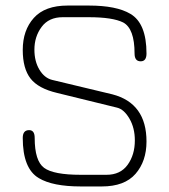

<svg xmlns="http://www.w3.org/2000/svg" viewBox="-20 -664 610 692"><path d="M300 -602H206Q156 -602 130 -567Q104 -532 104 -485Q104 -443 122 -413Q140 -383 168 -376L385 -324Q508 -292 508 -154Q508 -83 468.5 -37.5Q429 8 347 8H271Q170 8 120 -22Q62 -56 62 -167Q62 -195 85 -195Q105 -195 105 -167Q105 -84 139 -59Q173 -34 271 -34H364Q414 -34 440 -70Q466 -106 466 -158Q466 -203 446.5 -236.5Q427 -270 402 -276L186 -329Q118 -345 90 -381Q62 -417 62 -484Q62 -555 102 -599.5Q142 -644 224 -644H300Q400 -644 450 -614Q508 -580 508 -471Q508 -443 487 -443Q465 -443 465 -471Q465 -561 424 -583Q386 -602 300 -602Z"/></svg>

Font: Jura Light
Style: Regular
Weight: 300
Designer: Daniel Johnson, Alexei Vanyashin
Foundry: Daniel Johnson
Version: Version 5.103